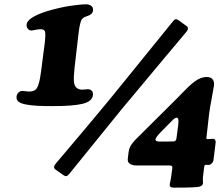

<svg xmlns="http://www.w3.org/2000/svg" viewBox="-20 -799 1012 883"><path d="M175.8 -524.4 185.5 -598.1Q190.4 -642.6 187 -653.6Q183.6 -664.6 166.5 -664.6Q155.3 -664.6 142.3 -661.6Q129.4 -658.7 124.5 -658.7Q114.3 -658.7 107.7 -667.2Q101.1 -675.8 102.5 -686Q104 -705.6 138.2 -724.1Q168.5 -740.7 221.2 -754.6Q273.9 -768.6 313 -773.4Q356 -779.3 374.5 -779.3Q390.6 -779.3 400.1 -771.7Q409.7 -764.2 407.7 -750.5Q405.8 -732.4 381.3 -725.1Q359.9 -718.8 354 -706.1Q345.7 -686.5 340.8 -641.6L329.6 -545.4Q321.3 -479 319.8 -450Q318.4 -420.9 323.2 -408.7Q331.5 -386.7 358.9 -386.7Q365.2 -386.7 372.6 -387.7Q379.9 -388.7 383.3 -388.7Q394.5 -388.7 401.6 -382.1Q408.7 -375.5 407.2 -361.3Q403.8 -332.5 360.6 -321.8Q317.4 -311 221.7 -311Q178.2 -311 151.1 -312.5Q124 -314 99.6 -318.4Q75.2 -322.8 64.7 -331.8Q54.2 -340.8 56.2 -355.5Q57.6 -366.7 65.4 -373.8Q73.2 -380.9 83.5 -380.9Q88.9 -380.9 97.7 -379.4Q106.4 -377.9 112.8 -377.9Q141.1 -377.9 150.4 -395.5Q158.7 -410.6 163.8 -438Q168.9 -465.3 175.8 -524.4ZM546.9 -305.7Q488.3 -234.4 406.5 -132.6Q324.7 -30.8 297.9 1.5Q285.6 17.1 272.9 7.3L234.9 -19.5Q222.2 -28.8 235.4 -45.4Q253.9 -67.4 340.6 -169.9Q427.2 -272.5 490.2 -349.1L515.6 -380.4Q574.2 -451.7 661.1 -559.8Q748 -668 774.9 -700.2Q781.7 -709 786.9 -710.4Q792 -711.9 800.3 -706.5L837.4 -679.7Q851.1 -669.4 837.4 -652.8Q821.3 -633.3 729.2 -523.9Q637.2 -414.6 573.2 -336.9ZM758.8 -38.1H606Q589.8 -38.1 577.6 -45.4Q565.4 -52.7 567.9 -70.8L571.3 -99.1Q573.2 -114.7 579.3 -126Q585.4 -137.2 600.1 -153.8L795.9 -348.6Q804.2 -356.9 820.6 -373.8Q836.9 -390.6 847.4 -400.6Q857.9 -410.6 872.6 -422.1Q887.2 -433.6 901.6 -439.2Q916 -444.8 930.7 -444.8Q950.2 -444.8 958.3 -433.6Q966.3 -422.4 963.9 -404.3Q962.4 -393.1 953.9 -348.4Q945.3 -303.7 941.4 -272.5L929.7 -169.4Q928.7 -163.1 929.7 -161.1Q930.7 -159.2 934.6 -159.2Q940.4 -159.2 948 -159.9Q955.6 -160.6 959 -160.6Q966.3 -160.6 969.5 -155.3Q972.7 -149.9 971.7 -143.1Q962.4 -72.3 961.9 -64Q960.9 -54.7 953.9 -47.6Q946.8 -40.5 937.5 -40.5Q936.5 -40.5 932.1 -40.8Q927.7 -41 926.3 -41Q919.9 -41 918.9 -30.3L913.6 13.2Q912.6 22.5 913.1 33Q913.6 43.5 913.6 44.4Q912.1 53.7 898.9 59.1Q885.7 64 778.8 64Q769 64 764.4 60.5Q759.8 57.1 760.7 47.4Q760.7 46.9 763.9 32.5Q767.1 18.1 769 -0.5L772.5 -25.9Q773.4 -32.2 770.5 -35.2Q767.6 -38.1 758.8 -38.1ZM791.5 -162.6Q792.5 -170.4 795.2 -190.4Q797.9 -210.4 799.3 -221.2Q801.8 -239.7 800.3 -248.8Q798.8 -257.8 792 -257.8Q784.2 -257.8 769 -241.7L717.8 -189.9Q696.3 -167 695.3 -158.7Q693.8 -147.9 714.8 -147.9Q732.4 -147.9 750 -148.2Q767.6 -148.4 772.5 -148.4Q783.7 -148.4 786.9 -151.6Q790 -154.8 791.5 -162.6Z"/></svg>

Font: Cooper* ExtraBold
Style: Italic
Weight: 800
Italic angle: -7°
Designer: Owen Earl
Foundry: indestructible type*
Version: Version 0.001